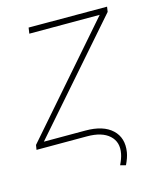

<svg xmlns="http://www.w3.org/2000/svg" viewBox="-115 -603 691 844"><g transform="rotate(-15 230.0 -180.5)"><path d="M-5.9 -21.5 412.6 -501.5H92.3L96.2 -528.3L453.1 -527.8L449.7 -504.9L31.2 -26.4H220.2Q301.3 -26.4 341.6 11.5Q381.8 49.3 371.6 112.8Q367.7 136.7 353 167L328.1 160.6Q341.3 133.3 345.2 112.8Q355.5 61.5 322 30.8Q288.6 0 220.2 0H-9.3Z"/></g></svg>

Font: Roboto Thin
Style: Italic
Weight: 250
Italic angle: -12°
Designer: Google
Version: Version 2.134; 2016